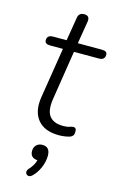

<svg xmlns="http://www.w3.org/2000/svg" viewBox="-134 -697 629 1009"><g transform="rotate(15 180.0 -192.5)"><path d="M229 8Q150 8 113 -37Q76 -82 88 -160L132 -436H62Q33 -436 33 -457Q33 -485 66 -485H139L160 -612Q164 -641 194 -641Q226 -641 220 -606L200 -485H331Q360 -485 360 -465Q360 -436 328 -436H192L150 -168Q140 -103 163 -74Q186 -45 237 -45Q259 -45 271.5 -49.5Q284 -54 292 -54Q308 -54 308 -34Q308 -19 303.5 -12Q299 -5 289 -1Q278 3 261 5.5Q244 8 229 8ZM150 247Q138 258 127.5 255.5Q117 253 114 242Q111 231 122 219Q147 192 154 164Q114 161 114 124Q114 104 126.5 91.5Q139 79 159 79Q201 79 201 127Q201 159 187 192Q173 225 150 247Z"/></g></svg>

Font: Nunito Light
Style: Italic
Weight: 300
Italic angle: -9°
Designer: Vernon Adams
Foundry: Vernon Adams
Version: Version 3.601; ttfautohint (v1.8.2.53-6de2)